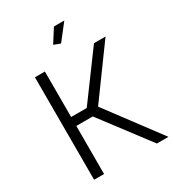

<svg xmlns="http://www.w3.org/2000/svg" viewBox="-216 -1034 1038 1152"><g transform="rotate(-30 303.0 -458.5)"><path d="M328 -807 283 -824 342 -917H414ZM160 -395H268L500 -710H580L331 -368L606 0H526L274 -333H160V0H91V-710H160Z"/></g></svg>

Font: Boldmen
Style: Regular
Weight: 400
Designer: Matt McInerney, Pablo Impallari, Rodrigo Fuenzalida
Foundry: LIVING CONCEPT
Version: Version 1.000